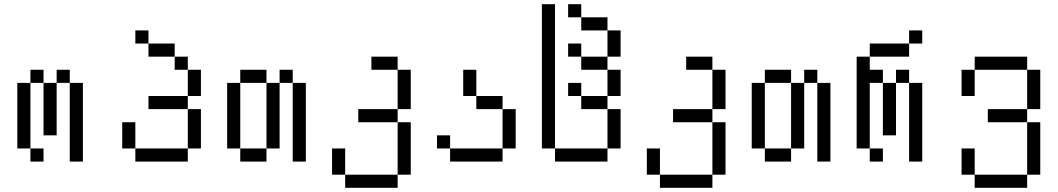

<svg xmlns="http://www.w3.org/2000/svg" viewBox="-20 -770 5040 915"><path d="M187.5 -375H125V-437.5H187.5ZM62.5 -375H125V-62.5H62.5ZM125 -62.5H187.5V0H125ZM187.5 -375H250V-125H187.5ZM250 -437.5H312.5V-375H250ZM312.5 -375H375V0H312.5Z M687.5 -562.5H625V-625H687.5ZM562.5 -187.5H625V-62.5H562.5ZM625 -62.5H875V0H625ZM687.5 -312.5H875V-250H687.5ZM687.5 -562.5H812.5V-500H687.5ZM812.5 -500H875V-437.5H812.5ZM875 -250H937.5V-62.5H875ZM875 -437.5H937.5V-312.5H875Z M1250 -375H1125V-437.5H1250ZM1062.5 -375H1125V-62.5H1062.5ZM1125 -62.5H1250V0H1125ZM1250 -375H1312.5V-62.5H1250ZM1312.5 -437.5H1375V-375H1312.5ZM1375 -375H1437.5V0H1375Z M1875 -437.5H1750V-500H1875ZM1562.5 -62.5H1625V62.5H1562.5ZM1625 62.5H1875V125H1625ZM1687.5 -250H1875V-187.5H1687.5ZM1875 -187.5H1937.5V62.5H1875ZM1875 -437.5H1937.5V-250H1875Z M2250 -312.5H2187.5V-437.5H2250ZM2062.5 -125H2125V-62.5H2062.5ZM2125 -62.5H2375V0H2125ZM2250 -312.5H2375V-250H2250ZM2375 -250H2437.5V-62.5H2375Z M2625 -62.5H2562.5V-750H2625ZM2625 -62.5H2875V0H2625ZM2687.5 -375H2750V-312.5H2687.5ZM2687.5 -562.5H2750V-500H2687.5ZM2687.5 -750H2750V-687.5H2687.5ZM2750 -312.5H2875V-250H2750ZM2750 -500H2875V-437.5H2750ZM2750 -687.5H2875V-625H2750ZM2875 -250H2937.5V-62.5H2875ZM2875 -437.5H2937.5V-312.5H2875ZM2875 -625H2937.5V-500H2875Z M3375 -437.5H3250V-500H3375ZM3062.5 -62.5H3125V62.5H3062.5ZM3125 62.5H3375V125H3125ZM3187.5 -250H3375V-187.5H3187.5ZM3375 -187.5H3437.5V62.5H3375ZM3375 -437.5H3437.5V-250H3375Z M3750 -375H3625V-437.5H3750ZM3562.5 -375H3625V-62.5H3562.5ZM3625 -62.5H3750V0H3625ZM3750 -375H3812.5V-62.5H3750ZM3812.5 -437.5H3875V-375H3812.5ZM3875 -375H3937.5V0H3875Z M4375 -562.5H4312.5V-625H4375ZM4062.5 -500H4125V-437.5H4187.5V-375H4125V-62.5H4062.5ZM4125 -62.5H4187.5V0H4125ZM4125 -562.5H4312.5V-500H4125ZM4187.5 -375H4250V-125H4187.5ZM4250 -437.5H4312.5V-375H4250ZM4312.5 -375H4375V0H4312.5Z M4875 -437.5H4625V-500H4875ZM4562.5 -62.5H4625V62.5H4562.5ZM4562.5 -437.5H4625V-312.5H4562.5ZM4625 62.5H4875V125H4625ZM4687.5 -250H4875V-187.5H4687.5ZM4875 -187.5H4937.5V62.5H4875ZM4875 -437.5H4937.5V-250H4875Z"/></svg>

Font: 寒蝉点阵体 16px
Style: Regular
Weight: 400
Designer: Designed by Warren2060
Foundry: ChillType
Version: Version 1.000